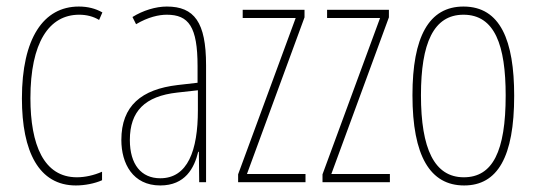

<svg xmlns="http://www.w3.org/2000/svg" viewBox="-20 -557 1638 587"><path d="M212 10C239 10 270 4 292 -6V-32C267 -21 240 -15 215 -15C114 -15 73 -114 73 -257C73 -427 130 -512 222 -512C244 -512 265 -507 283 -496L293 -519C272 -531 248 -537 221 -537C113 -537 47 -440 47 -256C47 -93 99 10 212 10Z M490 -537C456 -537 417 -525 385 -505L396 -483C433 -505 466 -512 490 -512C557 -512 584 -475 584 -355V-304L523 -297C413 -284 351 -234 351 -129C351 -57 386 10 470 10C546 10 574 -43 586 -93H588L589 0H610V-358C610 -489 574 -537 490 -537ZM522 -274 585 -281V-220C585 -97 554 -12 470 -12C412 -12 377 -54 377 -129C377 -217 423 -263 522 -274Z M914 0V-25H735L911 -504V-527H722V-502H884L708 -24V0Z M1172 0V-25H993L1169 -504V-527H980V-502H1142L966 -24V0Z M1552 -264C1552 -433 1510 -537 1397 -537C1291 -537 1241 -444 1241 -266C1241 -80 1295 10 1399 10C1501 10 1552 -77 1552 -264ZM1267 -266C1267 -424 1305 -512 1397 -512C1493 -512 1526 -418 1526 -265C1526 -94 1486 -15 1398 -15C1308 -15 1267 -102 1267 -266Z"/></svg>

Font: Noto Sans Myanmar UI ExtraCondensed Thin
Style: Regular
Weight: 100
Width: 2
Designer: Monotype Design Team
Foundry: Monotype Imaging Inc.
Version: Version 2.103